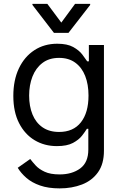

<svg xmlns="http://www.w3.org/2000/svg" viewBox="-20 -785 649 1020"><path d="M296.9 215.8Q236.3 215.8 192.6 200.4Q148.9 185.1 120.1 159.9Q91.3 134.8 74.2 106.4L140.6 59.6Q151.9 74.7 169.4 94Q187 113.3 217.3 127.4Q247.6 141.6 296.9 141.6Q362.8 141.6 406 109.9Q449.2 78.1 449.2 9.8V-100.6H441.4Q432.6 -85.9 415.8 -64.2Q398.9 -42.5 367.4 -25.6Q335.9 -8.8 282.2 -8.8Q216.3 -8.8 164.1 -40Q111.8 -71.3 81.3 -130.9Q50.8 -190.4 50.8 -275.4Q50.8 -359.4 80.3 -421.6Q109.9 -483.9 162.6 -518.3Q215.3 -552.7 284.2 -552.7Q337.4 -552.7 368.9 -535.2Q400.4 -517.6 417.2 -495.4Q434.1 -473.1 443.4 -459H452.1V-545.9H532.2V15.6Q532.2 85.9 500.7 130.1Q469.2 174.3 415.8 195.1Q362.3 215.8 296.9 215.8ZM293.9 -84Q369.6 -84 409.9 -135.3Q450.2 -186.5 450.2 -277.3Q450.2 -336.4 432.6 -381.3Q415 -426.3 380.1 -451.9Q345.2 -477.5 293.9 -477.5Q240.7 -477.5 205.3 -450.4Q169.9 -423.3 152.3 -377.9Q134.8 -332.5 134.8 -277.3Q134.8 -220.7 152.6 -177Q170.4 -133.3 206.1 -108.6Q241.7 -84 293.9 -84ZM231.4 -764.6 305.7 -665 378.9 -764.6H459V-758.8L343.8 -610.4H266.6L152.3 -758.8V-764.6Z"/></svg>

Font: GitLab Sans
Style: Regular
Weight: 400
Designer: Rasmus Andersson
Foundry: Modifications by GitLab B.V., manufactured by rsms
Version: Version 4.000;git-c8fb6b7